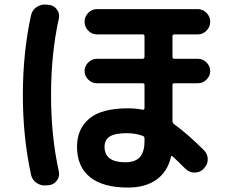

<svg xmlns="http://www.w3.org/2000/svg" viewBox="-20 -788 1040 865"><path d="M551 -188Q498 -188 474.5 -173Q451 -158 451 -127Q451 -57 544 -57Q589 -57 610 -80Q631 -103 631 -153V-164Q631 -173 623 -176Q590 -188 551 -188ZM557 57Q444 57 385.5 10Q327 -37 327 -127Q327 -207 382 -253.5Q437 -300 557 -300Q590 -300 622 -294Q631 -292 631 -301V-405Q631 -413 622 -413H416Q394 -413 377.5 -429.5Q361 -446 361 -468Q361 -490 377.5 -506.5Q394 -523 416 -523H622Q631 -523 631 -532V-625Q631 -633 622 -633H417Q394 -633 377.5 -650Q361 -667 361 -690Q361 -713 377.5 -730Q394 -747 417 -747H871Q894 -747 910.5 -730Q927 -713 927 -690Q927 -667 910.5 -650Q894 -633 871 -633H766Q757 -633 757 -625V-532Q757 -523 766 -523H872Q894 -523 910.5 -506.5Q927 -490 927 -468Q927 -446 910.5 -429.5Q894 -413 872 -413H766Q757 -413 757 -405V-242Q757 -234 764 -229Q826 -184 900 -110Q916 -93 916 -70Q916 -47 899 -30L896 -26Q879 -10 855.5 -10.5Q832 -11 815 -28Q775 -68 757 -84Q752 -89 750 -80Q734 -13 684 22Q634 57 557 57ZM190 47Q166 50 145.5 36.5Q125 23 120 0Q83 -169 83 -360Q83 -551 120 -720Q125 -743 145.5 -756.5Q166 -770 190 -767L202 -766Q224 -763 237 -744.5Q250 -726 245 -704Q210 -546 210 -360Q210 -174 245 -16Q250 6 237 24.5Q224 43 202 46Z"/></svg>

Font: Rounded Mplus 1c Bold
Style: Bold
Weight: 700
Version: Version 1.059.20150529